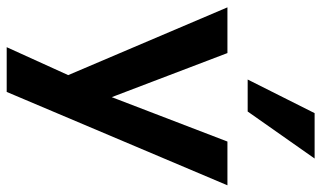

<svg xmlns="http://www.w3.org/2000/svg" viewBox="-218 -586 983 588"><g transform="rotate(90 274.0 -291.5)"><path d="M124 180 228 -49V35L2 -496H142L283 -126H271L413 -496H547L261 180ZM223 -558 326 -763H465L321 -558Z"/></g></svg>

Font: Nunito Sans 9pt
Style: Bold
Weight: 700
Version: Version 3.101;gftools[0.9.27]